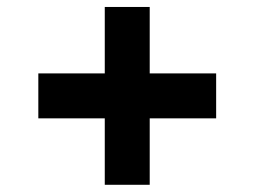

<svg xmlns="http://www.w3.org/2000/svg" viewBox="-20 -562 720 543"><path d="M276.3 -39.4H403.4V-227.3H591.3V-354.4H403.4V-542.3H276.3V-354.4H88.4V-227.3H276.3Z"/></svg>

Font: GiG Sans
Style: Bold
Weight: 700
Designer: Andreas Faust
Version: Version 1.100;FEAKit 1.0